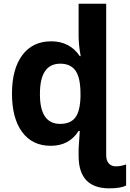

<svg xmlns="http://www.w3.org/2000/svg" viewBox="-20 -780 703 1040"><path d="M306.6 -435.1Q196.3 -435.1 196.3 -272Q195.3 -108.9 305.7 -108.9Q360.4 -108.9 387 -142.1Q413.6 -175.3 416 -254.9V-271Q416 -358.9 389.2 -397Q362.3 -435.1 306.6 -435.1ZM405.8 26.9Q405.8 20 412.1 -70.8H405.8Q355 9.8 254.9 9.8Q154.8 9.8 99.9 -64.9Q44.9 -139.6 44.9 -272.9Q44.9 -406.2 100.8 -481.2Q156.7 -556.2 257.3 -556.2Q357.9 -556.2 412.1 -476.1H417Q405.8 -537.1 405.8 -585V-759.8H555.2V61Q555.2 88.9 569.1 105Q583 121.1 608.2 121.1Q633.3 121.1 663.1 110.8V225.1Q632.8 240.2 571.8 240.2Q405.8 240.2 405.8 64Z"/></svg>

Font: NotoSans-Bold
Style: Bold
Weight: 700
Designer: Monotype Design team
Foundry: Monotype Imaging Inc.
Version: Version 1.04